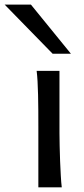

<svg xmlns="http://www.w3.org/2000/svg" viewBox="-81 -801 360 821"><path d="M173.3 -231.9Q173.3 -208.5 174.1 -176.5Q174.8 -144.5 176 -111.8Q177.2 -79.1 179 -49.3Q180.7 -19.5 183.1 0H83V-258.8Q83 -294.4 82.8 -329.1Q82.5 -363.8 81.8 -394.8Q81.1 -425.8 79.6 -452.4Q78.1 -479 75.7 -498H173.3ZM51.3 -781.2 222.2 -571.3H144L-61 -781.2Z"/></svg>

Font: Andika Basic
Style: Regular
Weight: 400
Designer: Annie Olsen & Victor Gaultney
Foundry: SIL International
Version: Version 1.000